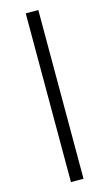

<svg xmlns="http://www.w3.org/2000/svg" viewBox="-151 -861 638 1121"><g transform="rotate(-15 168.0 -300.0)"><path d="M130 210V-810H206V210Z"/></g></svg>

Font: M PLUS 1 Thin
Style: Regular
Weight: 400
Version: Version 1.001